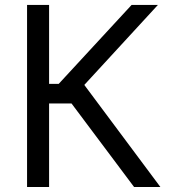

<svg xmlns="http://www.w3.org/2000/svg" viewBox="-20 -747 686 767"><path d="M515.6 0H620.7L316.8 -407.7L610.8 -727.3H505.7L214.5 -411.9H176.1V-727.3H88.1V0H176.1V-333.8H265.6Z"/></svg>

Font: Margiela Sans
Style: Regular
Weight: 400
Designer: Stefan Endress, Andreas Faust
Version: Version 1.100;FEAKit 1.0